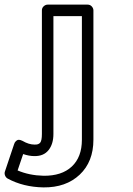

<svg xmlns="http://www.w3.org/2000/svg" viewBox="-249 -584 577 830"><path d="M-228 158.2 -188 39.1Q-187 35.6 -185.1 32.2Q-183.1 28.8 -178.2 24.4Q-173.3 20 -167.2 20.3Q-161.1 20.5 -151.9 24.9Q-124.5 41 -100.1 41Q-83 42 -75.4 33Q-67.9 23.9 -67.9 -4.9V-539.1Q-67.9 -549.8 -60.1 -556.9Q-52.2 -564 -43 -564H129.9Q140.6 -564 147.7 -556.2Q154.8 -548.3 154.8 -539.1V20Q154.8 115.2 95.5 171.1Q36.1 227.1 -61 226.1Q-148.4 224.6 -215.8 188Q-223.6 183.6 -227.1 174.8Q-230.5 166 -228 158.2ZM-172.9 152.8Q-122.6 174.3 -61 175.8Q17.6 176.8 61.3 136Q105 95.2 105 20V-514.2H-18.1V-4.9Q-18.1 38.6 -39.1 64.9Q-60.1 91.3 -100.1 90.8Q-123 90.8 -148.9 82Z"/></svg>

Font: Trueno Bold Outline
Style: Regular
Weight: 700
Width: 6
Designer: Julieta Ulanovsky
Foundry: Julieta Ulanovsky
Version: Version 3.001b | FøM Fix